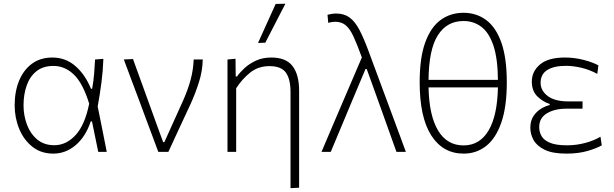

<svg xmlns="http://www.w3.org/2000/svg" viewBox="-20 -813 3290 1028"><path d="M265.5 9.5Q200 9.5 153.8 -27Q107.5 -63.5 83 -122.8Q58.5 -182 58.5 -249Q58.5 -323 82.2 -380.8Q106 -438.5 151 -471.8Q196 -505 260.5 -505Q331 -505 383.5 -459.5Q436 -414 467 -338H473.5Q481 -381 484.2 -420.2Q487.5 -459.5 489 -494.5L533.5 -498Q531.5 -435.5 523 -370.2Q514.5 -305 503 -243Q515.5 -182 527.5 -121.5Q539.5 -61 551.5 0H506Q497.5 -41 489.2 -81.8Q481 -122.5 472.5 -163H466Q437.5 -79.5 384.2 -35Q331 9.5 265.5 9.5ZM271 -35.5Q334.5 -35.5 384.5 -89.5Q434.5 -143.5 457.5 -258Q423.5 -368 375.2 -414Q327 -460 266.5 -460Q210.5 -460 175 -431.5Q139.5 -403 122.8 -355Q106 -307 106 -249Q106 -195 124.2 -146Q142.5 -97 179.2 -66.2Q216 -35.5 271 -35.5Z M827.5 0Q810 -47 792.2 -94.8Q774.5 -142.5 757.5 -187.5L725 -275.5Q704.5 -329 683.8 -385Q663 -441 643 -494.5L692 -497Q710 -448 731.2 -389Q752.5 -330 774.8 -268.5Q797 -207 817.5 -150.5L853.5 -52H860L961 -276Q987 -335 1001 -387.5Q1015 -440 1017 -494.5H1065.5Q1064.5 -434.5 1045.5 -374Q1026.5 -313.5 1001 -257.5Q971 -193.5 941.2 -129Q911.5 -64.5 881.5 0Z M1535.5 194.5V-321Q1535.5 -389 1510.8 -424Q1486 -459 1423 -459Q1362.5 -459 1319.2 -424.2Q1276 -389.5 1244.5 -340.5V0H1198V-494.5L1241 -498.5L1242 -403.5H1249Q1264 -425 1289.5 -448.5Q1315 -472 1350.8 -488.5Q1386.5 -505 1432.5 -505Q1511.5 -505 1546.5 -459Q1581.5 -413 1581.5 -327.5V192ZM1361.5 -583Q1385.5 -636 1409 -688.2Q1432.5 -740.5 1456 -792L1508 -793Q1480.5 -740.5 1454 -688.5Q1427.5 -636.5 1400.5 -584.5Z M1701.5 0Q1730 -67.5 1761.2 -140.5Q1792.5 -213.5 1821.5 -281.5Q1844 -334 1868.5 -391.2Q1893 -448.5 1917.5 -505.5Q1892 -575.5 1872.8 -617.2Q1853.5 -659 1831 -677.8Q1808.5 -696.5 1774.5 -696.5Q1769.5 -696.5 1759.2 -695.2Q1749 -694 1737.5 -690.5L1733.5 -734Q1745 -737 1756.8 -738.8Q1768.5 -740.5 1780.5 -740.5Q1823 -740.5 1852.2 -718.8Q1881.5 -697 1905 -652Q1928.5 -607 1954 -537.5L2047 -286.5Q2072 -219.5 2089.8 -171.2Q2107.5 -123 2122.5 -83Q2137.5 -43 2153 0H2102.5Q2078.5 -67.5 2054.5 -134.5Q2030.5 -201.5 2006 -270L1943.5 -443.5H1937L1862.5 -266.5Q1833.5 -197 1805.8 -130.8Q1778 -64.5 1751 0Z M2462.5 9.5Q2352 9.5 2289.5 -87.2Q2227 -184 2227 -372Q2227 -504.5 2257 -586.5Q2287 -668.5 2339.8 -706.5Q2392.5 -744.5 2461.5 -744.5Q2531.5 -744.5 2583.8 -705.2Q2636 -666 2664.8 -583.8Q2693.5 -501.5 2693.5 -372Q2693.5 -241.5 2664.2 -157Q2635 -72.5 2583 -31.5Q2531 9.5 2462.5 9.5ZM2461.5 -700.5Q2373 -700.5 2324.5 -624.5Q2276 -548.5 2274.5 -385.5H2646Q2645 -500.5 2621.5 -569.8Q2598 -639 2556.8 -669.8Q2515.5 -700.5 2461.5 -700.5ZM2462 -34.5Q2548.5 -34.5 2595.8 -114.2Q2643 -194 2646 -345H2274.5Q2277.5 -195 2325.2 -114.8Q2373 -34.5 2462 -34.5Z M3013 9.5Q2938.5 9.5 2896.5 -11Q2854.5 -31.5 2837 -63Q2819.5 -94.5 2819.5 -129Q2819.5 -167 2836.8 -192.2Q2854 -217.5 2878.2 -231.8Q2902.5 -246 2923 -250.5V-256.5Q2888.5 -267 2858 -296Q2827.5 -325 2827.5 -376.5Q2827.5 -430.5 2871.2 -467.8Q2915 -505 3004.5 -505Q3056 -505 3105 -492.2Q3154 -479.5 3184 -463L3178 -417.5Q3135 -440.5 3091.5 -450.5Q3048 -460.5 3010 -460.5Q2945.5 -460.5 2910 -438Q2874.5 -415.5 2874.5 -369.5Q2874.5 -328 2912.5 -299Q2950.5 -270 3023.5 -270H3099V-231H3011Q2949.5 -231 2908.2 -206.2Q2867 -181.5 2867 -132.5Q2867 -106 2879.8 -84Q2892.5 -62 2924.8 -48.5Q2957 -35 3015.5 -35Q3067 -35 3114.5 -48Q3162 -61 3195 -81L3202 -35Q3177.5 -20 3127.5 -5.2Q3077.5 9.5 3013 9.5Z"/></svg>

Font: Commissioner ExtraLight
Style: Regular
Weight: 200
Designer: Kostas Bartsokas
Foundry: Kostas Bartsokas
Version: Version 1.000; ttfautohint (v1.8.3)